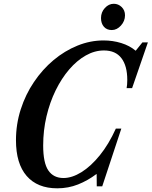

<svg xmlns="http://www.w3.org/2000/svg" viewBox="-20 -986 802 1016"><path d="M283 10.5Q178 10.5 121.2 -54.8Q64.5 -120 64.5 -244Q64.5 -329 89.8 -407.5Q115 -486 159.8 -552.2Q204.5 -618.5 263.2 -667.8Q322 -717 389.8 -744.5Q457.5 -772 528 -772Q577 -772 621.5 -758.2Q666 -744.5 698 -717.5L733.5 -761.5H762.5L679 -519.5H650Q653.5 -537.5 653.5 -563Q653.5 -637.5 622.5 -678.2Q591.5 -719 530 -719Q481 -719 434 -692.5Q387 -666 346.2 -618.5Q305.5 -571 274.5 -507.8Q243.5 -444.5 226 -370.2Q208.5 -296 208.5 -216Q208.5 -124 235.8 -84Q263 -44 316 -44Q361 -44 410.8 -74.8Q460.5 -105.5 508 -164Q555.5 -222.5 593 -305.5H622L521 0H492L491.5 -64.5H489.5Q444.5 -30.5 393 -10Q341.5 10.5 283 10.5ZM571.5 -827Q545 -827 529.8 -844.5Q514.5 -862 514.5 -890.5Q514.5 -921.5 535 -943.8Q555.5 -966 582 -966Q606 -966 623.8 -948.8Q641.5 -931.5 641.5 -905Q641.5 -874.5 620 -850.8Q598.5 -827 571.5 -827Z"/></svg>

Font: Libre Caslon Condensed
Style: Italic
Weight: 400
Italic angle: -22.583°
Designer: Pablo Impallari, Rodrigo Fuenzalida, Katja Schimmel, Ertekin Erdin
Foundry: Pablo Impallari, Rodrigo Fuenzalida
Version: Version 2.000;gftools[0.9.33]